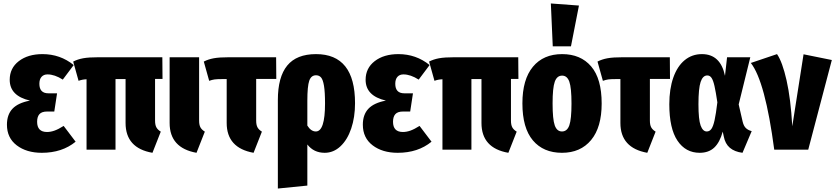

<svg xmlns="http://www.w3.org/2000/svg" viewBox="-20 -863 4816 1107"><path d="M405 -488 342 -404Q295 -434 254 -434Q232 -434 219.5 -420Q207 -406 207 -380Q207 -325 259 -325H309L293 -220H252Q221 -220 207.5 -205Q194 -190 194 -161Q194 -102 251 -102Q272 -102 294.5 -110Q317 -118 347 -137L416 -46Q338 18 221 18Q133 18 76.5 -25Q20 -68 20 -144Q20 -202 52 -236Q84 -270 153 -283Q36 -310 36 -403Q36 -470 88.5 -510.5Q141 -551 225 -551Q327 -551 405 -488Z M907 -104 859 18Q704 -9 704 -154V-407H646V0H479V-406Q454 -405 433 -397L402 -508Q427 -521 459 -527Q491 -533 551 -533H916L917 -408H874V-168Q874 -143 881.5 -129Q889 -115 907 -104Z M1128 -168Q1128 -143 1135.5 -129Q1143 -115 1161 -104L1113 18Q958 -10 958 -154V-533H1128Z M1490 -104 1442 18Q1287 -10 1287 -154V-407H1260Q1231 -407 1217 -405Q1203 -403 1186 -397L1155 -508Q1180 -521 1212 -527Q1244 -533 1304 -533H1572L1573 -408H1457V-168Q1457 -143 1464.5 -129Q1472 -115 1490 -104Z M2027 -268Q2027 -187 2005 -122Q1983 -57 1943 -19.5Q1903 18 1852 18Q1789 18 1752 -30V207L1582 224V-286Q1582 -419 1636 -485Q1690 -551 1802 -551Q2027 -551 2027 -268ZM1854 -266Q1854 -333 1848 -368.5Q1842 -404 1831 -416.5Q1820 -429 1802 -429Q1774 -429 1763 -397.5Q1752 -366 1752 -282V-139Q1773 -105 1801 -105Q1854 -105 1854 -266Z M2457 -488 2394 -404Q2347 -434 2306 -434Q2284 -434 2271.5 -420Q2259 -406 2259 -380Q2259 -325 2311 -325H2361L2345 -220H2304Q2273 -220 2259.5 -205Q2246 -190 2246 -161Q2246 -102 2303 -102Q2324 -102 2346.5 -110Q2369 -118 2399 -137L2468 -46Q2390 18 2273 18Q2185 18 2128.5 -25Q2072 -68 2072 -144Q2072 -202 2104 -236Q2136 -270 2205 -283Q2088 -310 2088 -403Q2088 -470 2140.5 -510.5Q2193 -551 2277 -551Q2379 -551 2457 -488Z M2959 -104 2911 18Q2756 -9 2756 -154V-407H2698V0H2531V-406Q2506 -405 2485 -397L2454 -508Q2479 -521 2511 -527Q2543 -533 2603 -533H2968L2969 -408H2926V-168Q2926 -143 2933.5 -129Q2941 -115 2959 -104Z M3449 -266Q3449 -129 3388 -55.5Q3327 18 3220 18Q3113 18 3052.5 -53.5Q2992 -125 2992 -267Q2992 -405 3052.5 -478Q3113 -551 3221 -551Q3328 -551 3388.5 -480Q3449 -409 3449 -266ZM3166 -267Q3166 -175 3178.5 -140Q3191 -105 3220 -105Q3250 -105 3262.5 -140.5Q3275 -176 3275 -266Q3275 -357 3262.5 -392Q3250 -427 3221 -427Q3191 -427 3178.5 -391.5Q3166 -356 3166 -267ZM3156 -843 3318 -831 3272 -596H3167Z M3760 -104 3712 18Q3557 -10 3557 -154V-407H3530Q3501 -407 3487 -405Q3473 -403 3456 -397L3425 -508Q3450 -521 3482 -527Q3514 -533 3574 -533H3842L3843 -408H3727V-168Q3727 -143 3734.5 -129Q3742 -115 3760 -104Z M4160 -426 4172 -533H4306L4239 -261L4262 -161Q4268 -136 4281 -124Q4294 -112 4314 -107L4261 18Q4215 12 4188 -11Q4161 -34 4153 -76L4147 -104Q4130 -42 4098 -12Q4066 18 4014 18Q3933 18 3886 -52Q3839 -122 3839 -262Q3839 -350 3862 -415.5Q3885 -481 3927.5 -516Q3970 -551 4027 -551Q4134 -551 4160 -426ZM4007 -262Q4007 -174 4019.5 -139.5Q4032 -105 4055 -105Q4071 -105 4081.5 -119.5Q4092 -134 4100 -170Q4108 -206 4116 -273Q4107 -334 4099.5 -367Q4092 -400 4082.5 -414Q4073 -428 4058 -428Q4032 -428 4019.5 -390.5Q4007 -353 4007 -262Z M4548 -135 4613 -550 4776 -517 4640 0H4444Q4392 -394 4309 -500L4460 -551Q4491 -506 4515 -400Q4539 -294 4548 -135Z"/></svg>

Font: Fira Sans Extra Condensed ExtraBold
Style: Regular
Weight: 800
Width: 1
Designer: Carrois Corporate & Edenspiekermann AG
Foundry: Carrois Corporate GbR & Edenspiekermann AG
Version: Version 4.203